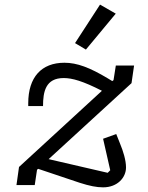

<svg xmlns="http://www.w3.org/2000/svg" viewBox="-20 -799 640 829"><path d="M425.1 9.9C486.9 9.9 524.1 -32 524.1 -76C524.1 -106.9 512.1 -146 497.9 -180L481.9 -220.2L425.1 -199.9L456 -63.9L445 -52.9L190 -111.9L547.9 -440L558.9 -516H480.1L470.2 -453.1L464.8 -448.9L445 -460.9C367.9 -507.1 312.9 -528.1 258.2 -528.1C159.1 -528.1 101.9 -465.9 101.9 -353V-340.9H165.8C165.8 -403.1 176.8 -462 255 -462C291.9 -462 338.1 -448.9 420.1 -407L62.1 -78.1L51.1 0H130L139.9 -66.1L144.9 -70L323.9 -9.9C366.8 3.9 397 9.9 425.1 9.9ZM304 -612.9 350.9 -584.9 479.8 -740.1 411.9 -779.1Z"/></svg>

Font: Margiela Mono Italic Italic
Style: Regular
Weight: 400
Designer: Mike Abbink, Paul van der Laan, Pieter van Rosmalen
Foundry: Bold Monday
Version: Version 2.003 2021